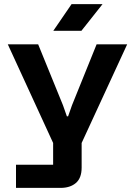

<svg xmlns="http://www.w3.org/2000/svg" viewBox="-20 -749 658 936"><path d="M58 167V54H239V-52L18 -533H166L287 -236L306 -182H312L331 -236L451 -533H600L378 -52V68Q378 119 350 143Q322 167 275 167ZM240 -599 329 -729H480L377 -599Z"/></svg>

Font: Hubot Sans Condensed ExtraLight SemiBold
Style: Regular
Weight: 600
Version: Version 2.000